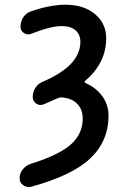

<svg xmlns="http://www.w3.org/2000/svg" viewBox="-20 -550 540 799"><path d="M108.4 131.8Q228.5 93.8 276.4 49.8Q324.2 5.9 324.2 -56.6Q324.2 -93.8 302.2 -117.2Q280.3 -140.6 238.3 -144.5Q231.4 -145.5 220.7 -141.6Q188.5 -127 160.2 -115.2Q144.5 -109.4 130.4 -119.1Q116.2 -128.9 116.2 -146.5Q116.2 -168 127.9 -185.5Q139.6 -203.1 160.2 -210.9Q314.5 -277.3 314.5 -376Q314.5 -406.2 294.4 -423.8Q274.4 -441.4 236.3 -441.4Q190.4 -441.4 109.4 -409.2Q93.8 -403.3 79.6 -412.6Q65.4 -421.9 65.4 -438.5Q65.4 -460.9 77.1 -478.5Q88.9 -496.1 109.4 -502.9Q188.5 -530.3 252 -530.3Q329.1 -530.3 375.5 -491.2Q421.9 -452.1 421.9 -390.6Q421.9 -288.1 334 -212.9Q329.1 -208 336.9 -204.1Q380.9 -184.6 406.2 -148.9Q431.6 -113.3 431.6 -69.3Q431.6 37.1 356 108.9Q280.3 180.7 108.4 227.5Q91.8 231.4 76.7 220.7Q61.5 210 61.5 192.4Q61.5 170.9 75.2 154.3Q88.9 137.7 108.4 131.8Z"/></svg>

Font: Rounded Mgen+ 2m medium
Style: Regular
Weight: 500
Designer: [Source Han Sans]
Ryoko NISHIZUKA  (kana & ideographs); Paul D. Hunt (Latin, Greek & Cyrillic); Wenlong ZHANG  (bopomofo
Version: Version 1.059.20150602